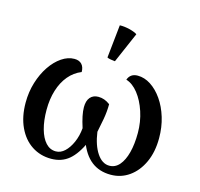

<svg xmlns="http://www.w3.org/2000/svg" viewBox="-110 -876 1053 1009"><g transform="rotate(15 416.5 -371.5)"><path d="M580 -526Q617 -526 651.5 -503.5Q686 -481 713.5 -441.5Q741 -402 757 -349.5Q773 -297 773 -237Q773 -162 747 -105.5Q721 -49 676.5 -17.5Q632 14 576 14Q514 14 471 -19.5Q428 -53 403 -122L420 -124Q388 -52 348.5 -19Q309 14 252 14Q193 14 146.5 -16.5Q100 -47 73.5 -104Q47 -161 47 -237Q47 -295 63 -347Q79 -399 106 -439Q133 -479 167 -502Q201 -525 236 -525Q262 -525 276 -510Q290 -495 290 -468Q250 -452 221.5 -418Q193 -384 178 -335.5Q163 -287 163 -229Q163 -170 175.5 -125Q188 -80 211 -55Q234 -30 266 -30Q292 -30 314 -50.5Q336 -71 351.5 -106Q367 -141 371 -184Q360 -218 354.5 -245Q349 -272 349 -293Q349 -328 365 -346.5Q381 -365 409 -365Q426 -365 441.5 -359.5Q457 -354 473 -342Q473 -302 465.5 -260Q458 -218 451 -186Q461 -115 489.5 -72.5Q518 -30 557 -30Q589 -30 611.5 -56Q634 -82 646 -128Q658 -174 658 -235Q658 -295 640 -349.5Q622 -404 592.5 -441.5Q563 -479 527 -490Q540 -526 580 -526ZM444 -568Q434 -569 421 -571Q408 -573 401 -577L420 -757Q444 -758 473 -751Q502 -744 516 -734Z"/></g></svg>

Font: Arima Thin SemiBold
Style: Regular
Weight: 600
Version: Version 1.100